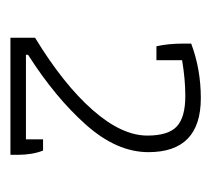

<svg xmlns="http://www.w3.org/2000/svg" viewBox="-38 -692 396 359"><g transform="rotate(90 159.5 -512.0)"><path d="M50 -380Q137 -433 185 -487.5Q233 -542 233 -590Q233 -629 216 -645Q199 -661 159 -661Q128 -661 92 -655V-607H66Q61 -629 61 -658V-672Q109 -690 163 -690Q264 -690 264 -592Q264 -533 213 -475.5Q162 -418 82 -367V-363H240V-395H261Q269 -375 269 -347V-334H50Z"/></g></svg>

Font: Athiti ExtraLight
Style: Regular
Weight: 275
Designer: CadsonDemak Team
Foundry: CadsonDemak
Version: Version 1.033